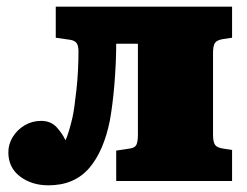

<svg xmlns="http://www.w3.org/2000/svg" viewBox="-20 -542 740 575"><path d="M125 13Q75 13 40 -13.5Q5 -40 5 -86Q5 -110 18 -131.5Q31 -153 53.5 -166.5Q76 -180 103 -180Q133 -180 150.5 -160Q168 -140 176 -122Q180 -129 186 -148.5Q192 -168 197 -190Q200 -203 203 -225Q206 -247 209 -274Q212 -301 213.5 -330.5Q215 -360 215 -388Q215 -406 209 -413.5Q203 -421 189 -423L147 -429V-522H675V-429L648 -425Q629 -422 623.5 -413Q618 -404 618 -384V-138Q618 -118 623.5 -109Q629 -100 648 -97L675 -93V0H328V-91L368 -97Q384 -99 388.5 -108.5Q393 -118 393 -139V-411H328Q328 -381 326.5 -349.5Q325 -318 322.5 -288Q320 -258 316.5 -230.5Q313 -203 309 -181Q300 -136 284.5 -100Q269 -64 247 -38.5Q225 -13 194.5 0Q164 13 125 13Z"/></svg>

Font: Literata Black
Style: Regular
Weight: 900
Designer: Latin by Veronika Burian and Jose Scaglione. Greek by Irene Vlachou. Cyrillic by Vera Evstafieva.
Foundry: TypeTogether
Version: Version 3.103;gftools[0.9.29]